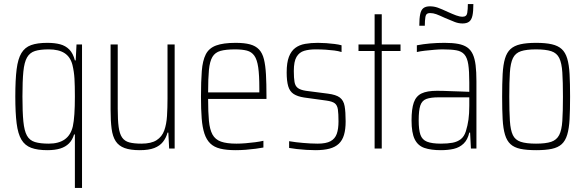

<svg xmlns="http://www.w3.org/2000/svg" viewBox="-20 -728 2869 941"><path d="M347 193V-69H343Q335 -42 318 -25Q301 -8 275 0Q249 8 212 8Q164 8 133 -3.5Q102 -15 85 -43.5Q68 -72 61.5 -123.5Q55 -175 55 -255Q55 -337 61.5 -388.5Q68 -440 85 -468Q102 -496 132.5 -507Q163 -518 212 -518Q248 -518 274.5 -511Q301 -504 319.5 -485.5Q338 -467 347 -432H351L355 -510H382V193ZM219 -24Q268 -24 297.5 -45Q327 -66 337 -109Q342 -132 344.5 -168.5Q347 -205 347 -255Q347 -308 345 -342.5Q343 -377 335 -410Q325 -449 296.5 -467.5Q268 -486 219 -486Q177 -486 151.5 -478Q126 -470 112.5 -446.5Q99 -423 94.5 -377Q90 -331 90 -255Q90 -179 94.5 -133Q99 -87 112 -63.5Q125 -40 151 -32Q177 -24 219 -24Z M665 8Q619 8 590.5 -2.5Q562 -13 547 -36Q532 -59 527 -97Q522 -135 522 -190V-510H557V-195Q557 -140 561.5 -106Q566 -72 578.5 -54Q591 -36 614 -30Q637 -24 673 -24Q721 -24 747.5 -41Q774 -58 785 -88.5Q796 -119 798.5 -159.5Q801 -200 801 -246V-510H836V0H809L805 -78H801Q794 -52 778.5 -32.5Q763 -13 736 -2.5Q709 8 665 8Z M1135 8Q1090 8 1059.5 0.5Q1029 -7 1010.5 -25Q992 -43 982 -73Q972 -103 968.5 -147.5Q965 -192 965 -254Q965 -329 969 -380Q973 -431 988.5 -461.5Q1004 -492 1039 -505Q1074 -518 1135 -518Q1178 -518 1205.5 -510.5Q1233 -503 1249.5 -485.5Q1266 -468 1273.5 -438Q1281 -408 1283.5 -363Q1286 -318 1286 -256V-243H1000Q1000 -178 1004 -135.5Q1008 -93 1021.5 -68.5Q1035 -44 1063 -34Q1091 -24 1139 -24Q1160 -24 1184 -26Q1208 -28 1231 -31Q1254 -34 1271 -38V-5Q1256 -2 1233 1Q1210 4 1184.5 6Q1159 8 1135 8ZM1251 -256V-296Q1251 -360 1245.5 -398Q1240 -436 1226.5 -455Q1213 -474 1190 -480Q1167 -486 1132 -486Q1087 -486 1060.5 -478.5Q1034 -471 1021 -449Q1008 -427 1004 -385.5Q1000 -344 1000 -275H1269Z M1526 8Q1505 8 1481 6.5Q1457 5 1435 2.5Q1413 0 1397 -3V-36Q1414 -33 1431 -31Q1448 -29 1465.5 -27.5Q1483 -26 1501 -25Q1519 -24 1537 -24Q1578 -24 1600 -36Q1622 -48 1630.5 -72Q1639 -96 1639 -133Q1639 -171 1636 -191.5Q1633 -212 1621 -221.5Q1609 -231 1580 -235L1471 -250Q1438 -255 1419 -267.5Q1400 -280 1392.5 -305.5Q1385 -331 1385 -373Q1385 -421 1396 -449.5Q1407 -478 1427 -493Q1447 -508 1475.5 -513Q1504 -518 1538 -518Q1558 -518 1579 -516.5Q1600 -515 1620 -512.5Q1640 -510 1654 -506V-473Q1638 -478 1618.5 -480.5Q1599 -483 1576 -484.5Q1553 -486 1526 -486Q1495 -486 1471 -479Q1447 -472 1433.5 -449.5Q1420 -427 1420 -380Q1420 -346 1423.5 -326Q1427 -306 1440 -296.5Q1453 -287 1479 -283L1587 -269Q1627 -264 1645.5 -250Q1664 -236 1669 -208Q1674 -180 1674 -133Q1674 -94 1666 -67Q1658 -40 1640.5 -23.5Q1623 -7 1595 0.5Q1567 8 1526 8Z M1816 0V-478H1737V-510H1816V-658H1851V-510H1943V-478H1851V0Z M2141 8Q2092 8 2060 -3Q2028 -14 2012.5 -45.5Q1997 -77 1997 -138Q1997 -194 2008 -225.5Q2019 -257 2046 -270Q2073 -283 2122 -283Q2135 -283 2154.5 -282.5Q2174 -282 2197 -281Q2220 -280 2241.5 -279.5Q2263 -279 2280 -278V-324Q2280 -380 2275 -412.5Q2270 -445 2256 -461Q2242 -477 2216.5 -481.5Q2191 -486 2149 -486Q2132 -486 2108.5 -484Q2085 -482 2062.5 -479.5Q2040 -477 2023 -473V-506Q2054 -512 2088 -515Q2122 -518 2159 -518Q2198 -518 2225 -513Q2252 -508 2269.5 -496Q2287 -484 2297 -462.5Q2307 -441 2311 -408.5Q2315 -376 2315 -330V0H2288L2284 -78H2280Q2272 -43 2252 -24Q2232 -5 2204 1.5Q2176 8 2141 8ZM2141 -24Q2174 -24 2198 -28.5Q2222 -33 2238.5 -46Q2255 -59 2263 -84Q2272 -113 2276 -142Q2280 -171 2280 -210V-251H2130Q2091 -251 2069.5 -243Q2048 -235 2040 -211Q2032 -187 2032 -138Q2032 -92 2040.5 -67.5Q2049 -43 2073 -33.5Q2097 -24 2141 -24ZM2035 -602Q2035 -638 2039.5 -659Q2044 -680 2055.5 -688.5Q2067 -697 2087 -697Q2107 -697 2125.5 -690.5Q2144 -684 2176 -669Q2198 -659 2215.5 -652.5Q2233 -646 2247 -646Q2267 -646 2270 -664.5Q2273 -683 2273 -708H2300Q2300 -672 2295.5 -651.5Q2291 -631 2279.5 -622Q2268 -613 2247 -613Q2228 -613 2209.5 -620Q2191 -627 2161 -640Q2133 -653 2118 -658.5Q2103 -664 2087 -664Q2068 -664 2065 -645.5Q2062 -627 2062 -602Z M2608 8Q2561 8 2530.5 1.5Q2500 -5 2482 -21.5Q2464 -38 2455 -68Q2446 -98 2443.5 -143.5Q2441 -189 2441 -254Q2441 -319 2443.5 -365Q2446 -411 2455 -441Q2464 -471 2482 -487.5Q2500 -504 2530.5 -511Q2561 -518 2608 -518Q2654 -518 2684.5 -511Q2715 -504 2733 -487.5Q2751 -471 2760 -441Q2769 -411 2771.5 -365Q2774 -319 2774 -254Q2774 -189 2771.5 -143.5Q2769 -98 2760 -68Q2751 -38 2733 -21.5Q2715 -5 2684.5 1.5Q2654 8 2608 8ZM2607 -24Q2655 -24 2681.5 -33Q2708 -42 2720.5 -66Q2733 -90 2736 -135.5Q2739 -181 2739 -254Q2739 -327 2736 -373Q2733 -419 2721 -443.5Q2709 -468 2682 -477Q2655 -486 2607 -486Q2560 -486 2533 -477Q2506 -468 2494 -443.5Q2482 -419 2479 -373Q2476 -327 2476 -254Q2476 -181 2479 -135.5Q2482 -90 2493.5 -66Q2505 -42 2532 -33Q2559 -24 2607 -24Z"/></svg>

Font: Saira Thin Condensed
Style: Regular
Weight: 100
Width: 3
Version: Version 1.101